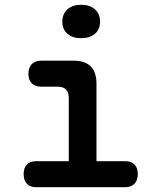

<svg xmlns="http://www.w3.org/2000/svg" viewBox="-20 -784 640 804"><path d="M504 -109Q530 -109 543.5 -95Q557 -81 557 -55Q557 -29 543 -14.5Q529 0 504 0H132Q106 0 92.5 -14.5Q79 -29 79 -55Q79 -81 92.5 -95Q106 -109 132 -109H268V-374Q268 -397 256.5 -409Q245 -421 222 -421H154Q127 -421 113 -435Q99 -449 99 -475Q99 -501 113 -515.5Q127 -530 154 -530H287Q336 -530 360 -506Q384 -482 384 -433V-109ZM320 -624Q284 -624 262.5 -642.5Q241 -661 241 -693Q241 -726 262.5 -745Q284 -764 320 -764Q356 -764 377.5 -745Q399 -726 399 -693Q399 -661 377.5 -642.5Q356 -624 320 -624Z"/></svg>

Font: Maple Mono SemiBold
Style: Regular
Weight: 600
Monospace: yes
Designer: subframe7536
Version: Version 7.000